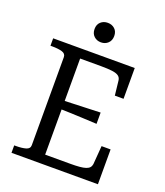

<svg xmlns="http://www.w3.org/2000/svg" viewBox="-161 -1012 961 1119"><g transform="rotate(20 319.5 -452.0)"><path d="M580 -216V0H44V-46H55Q92 -46 116 -53Q140 -60 140 -82V-628Q140 -650 116 -657Q92 -664 55 -664H44V-710H550V-519H496L486 -609Q484 -627 471 -636.5Q458 -646 431 -649.5Q404 -653 361 -653H232V-57H389Q421 -57 444.5 -59Q468 -61 483 -66Q498 -71 505.5 -79.5Q513 -88 515 -101L524 -216ZM203 -389Q246 -391 287.5 -392Q329 -393 370.5 -395Q412 -397 452 -398V-328Q412 -330 370.5 -332Q329 -334 287.5 -335.5Q246 -337 203 -338ZM313 -783Q287 -783 269.5 -799.5Q252 -816 252 -844Q252 -872 269.5 -888Q287 -904 313 -904Q339 -904 356.5 -888Q374 -872 374 -844Q374 -816 356.5 -799.5Q339 -783 313 -783Z"/></g></svg>

Font: Roboto Serif 28pt
Style: Regular
Weight: 400
Designer: Greg Gazdowicz
Foundry: Commercial Type
Version: Version 1.008